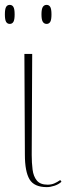

<svg xmlns="http://www.w3.org/2000/svg" viewBox="-43 -757 281 787"><path d="M149 10Q97 10 78 -22Q59 -54 59 -123L57 -536H89L87 -122Q87 -90 90.5 -62Q94 -34 108 -17Q122 0 152 0Q167 0 179 -5Q191 -10 204 -19L209 -12Q197 -1 180 4.5Q163 10 149 10ZM148 -659Q138 -659 132.5 -667.5Q127 -676 127 -698Q127 -720 132.5 -728.5Q138 -737 148 -737Q158 -737 163 -728.5Q168 -720 168 -698Q168 -676 163 -667.5Q158 -659 148 -659ZM-3 -659Q-13 -659 -18 -667.5Q-23 -676 -23 -698Q-23 -720 -18 -728.5Q-13 -737 -3 -737Q7 -737 12 -728.5Q17 -720 17 -698Q17 -676 12 -667.5Q7 -659 -3 -659Z"/></svg>

Font: Noto Serif Display SemiCondensed Thin
Style: Regular
Weight: 100
Width: 4
Designer: Monotype Design Team
Foundry: Monotype Imaging Inc.
Version: Version 2.009